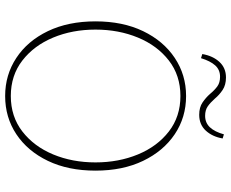

<svg xmlns="http://www.w3.org/2000/svg" viewBox="-96 -789 898 746"><g transform="rotate(90 353.0 -416.0)"><path d="M353 13Q271 13 205 -30.5Q139 -74 101 -153Q63 -232 63 -338Q63 -444 101 -523Q139 -602 205 -646Q271 -690 353 -690Q436 -690 501.5 -646Q567 -602 605 -523Q643 -444 643 -338Q643 -232 605 -153Q567 -74 501.5 -30.5Q436 13 353 13ZM353 -9Q433 -9 491 -54Q549 -99 580 -173.5Q611 -248 611 -338Q611 -428 580 -503Q549 -578 491 -623Q433 -668 353 -668Q273 -668 215 -623Q157 -578 126 -503Q95 -428 95 -338Q95 -248 126 -173.5Q157 -99 215 -54Q273 -9 353 -9ZM190 -753Q197 -794 220.5 -819.5Q244 -845 281 -845Q310 -845 329.5 -832Q349 -819 363 -802Q379 -784 393.5 -774Q408 -764 430 -764Q457 -764 474.5 -782.5Q492 -801 502 -837L518 -832Q511 -792 487.5 -766.5Q464 -741 426 -741Q397 -741 378 -754Q359 -767 345 -783Q330 -801 315.5 -811.5Q301 -822 278 -822Q251 -822 234 -803Q217 -784 206 -748Z"/></g></svg>

Font: Source Serif Pro ExtraLight
Style: Regular
Weight: 200
Designer: Frank Grießhammer
Foundry: Adobe Systems Incorporated
Version: Version 3.001;hotconv 1.0.111;makeotfexe 2.5.65597